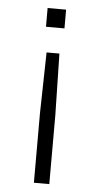

<svg xmlns="http://www.w3.org/2000/svg" viewBox="-51 -520 382 745"><g transform="rotate(5 140.0 -147.0)"><path d="M104 -487H176V-414H104ZM115 -315H165L170 -77V193H110V-77Z"/></g></svg>

Font: Inria Sans Light
Style: Regular
Weight: 300
Designer: Black Foundry Team
Foundry: Black Foundry
Version: Version 1.2; ttfautohint (v1.8.3)